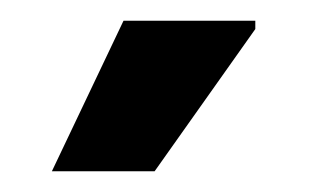

<svg xmlns="http://www.w3.org/2000/svg" viewBox="-20 -742 300 185"><path d="M30 -577 99 -722H226V-714L129 -577Z"/></svg>

Font: Fustat SemiBold
Style: Regular
Weight: 600
Designer: Mohamed Gaber, Khaled Hosny, Laura Garcia Mut
Foundry: Kief Type Foundry, Alif Type Foundry, Hard Type Foundry
Version: Version 1.007